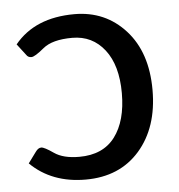

<svg xmlns="http://www.w3.org/2000/svg" viewBox="-44 -557 564 605"><g transform="rotate(-5 238.5 -255.0)"><path d="M189.5 -66.4Q264.6 -66.4 302.5 -116.7Q340.3 -167 340.3 -254.9Q340.3 -342.8 301.8 -392.3Q263.2 -441.9 199.7 -441.9Q136.2 -441.9 106.7 -417.2Q77.1 -392.6 66.4 -392.6Q55.7 -392.6 50.3 -401.4L23.4 -436.5Q87.9 -515.6 212.9 -515.6Q310.5 -515.6 374 -445.6Q437.5 -375.5 437.5 -256.3Q437.5 -137.7 374.3 -65.4Q311 6.8 203.6 6.8Q96.2 6.8 28.8 -59.6L54.2 -94.2Q62.5 -106 72.3 -106Q82 -106 110.4 -86.2Q138.7 -66.4 189.5 -66.4Z"/></g></svg>

Font: Lato-Medium
Style: Regular
Weight: 500
Designer: Lukasz Dziedzic
Foundry: tyPoland Lukasz Dziedzic
Version: Version 2.006; 2014-01-15